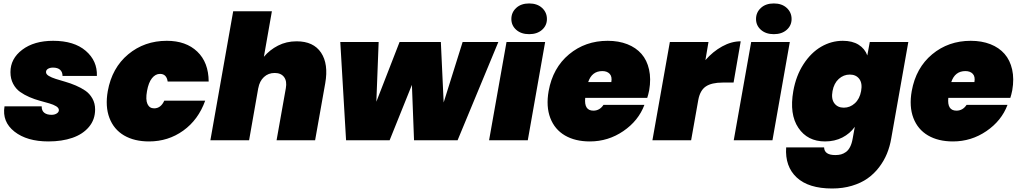

<svg xmlns="http://www.w3.org/2000/svg" viewBox="-20 -805 5849 1102"><path d="M525.9 -176.8Q525.9 -118.7 490.7 -76.7Q455.6 -34.7 395.5 -13.9Q335.4 6.8 257.8 6.8Q134.8 6.8 63 -49.6Q-8.8 -106 5.9 -194.8H219.2Q218.8 -169.9 233.9 -158Q249 -146 275.9 -146Q293.5 -146 305.7 -153.8Q317.9 -161.6 317.9 -172.9Q317.9 -185.5 302.5 -195.1Q287.1 -204.6 262.7 -211.7Q238.3 -218.8 208.5 -226.8Q178.7 -234.9 149.2 -247.6Q119.6 -260.3 95.2 -277.6Q70.8 -294.9 55.4 -324Q40 -353 40 -391.1Q40 -468.3 107.7 -519.5Q175.3 -570.8 285.2 -570.8Q405.3 -570.8 472.2 -513.2Q539.1 -455.6 536.1 -369.1H338.9Q338.9 -391.6 325 -404.3Q311 -417 284.2 -417Q267.1 -417 255.6 -410.2Q244.1 -403.3 244.1 -391.1Q244.1 -378.9 259.8 -369.4Q275.4 -359.9 300 -352.1Q324.7 -344.2 354.7 -335.7Q384.8 -327.1 415 -314.2Q445.3 -301.3 470 -284.4Q494.6 -267.6 510.3 -239.7Q525.9 -211.9 525.9 -176.8Z M598.6 -282.2Q622.6 -415.5 715.8 -493.2Q809.1 -570.8 937.5 -570.8Q1047.4 -570.8 1112.3 -508.8Q1177.2 -446.8 1177.7 -336.9H942.4Q936 -380.9 898.4 -380.9Q872.1 -380.9 852.3 -356.2Q832.5 -331.5 823.7 -282.2Q814.9 -232.9 826.4 -208Q837.9 -183.1 864.7 -183.1Q902.8 -183.1 922.9 -227.1H1157.7Q1118.2 -117.2 1031.7 -55.2Q945.3 6.8 835.4 6.8Q751 6.8 692.1 -27.6Q633.3 -62 608.2 -127.9Q583 -193.8 598.6 -282.2Z M1187.5 0 1318.4 -740.2H1540.5L1494.6 -479Q1527.8 -518.6 1575.7 -543.2Q1623.5 -567.9 1682.6 -567.9Q1779.3 -567.9 1822.8 -502.7Q1866.2 -437.5 1846.7 -327.1L1788.6 0H1567.4L1620.6 -298.8Q1627.9 -339.4 1610.4 -362.8Q1592.8 -386.2 1556.6 -386.2Q1520 -386.2 1494.9 -362.8Q1469.7 -339.4 1462.4 -298.8V-299.8L1409.7 0Z M1966.3 0 1933.1 -564H2153.3L2140.1 -221.2L2273.4 -564H2510.3L2526.4 -216.8L2635.3 -564H2840.3L2606.4 0H2356.4L2344.2 -317.9L2216.3 0Z M2787.1 0 2887.2 -564H3108.9L3009.3 0ZM2915 -695.8Q2915 -733.9 2942.9 -759.5Q2970.7 -785.2 3017.1 -785.2Q3063.5 -785.2 3091.3 -759.5Q3119.1 -733.9 3119.1 -695.8Q3119.1 -658.7 3091.1 -633.8Q3063 -608.9 3017.1 -608.9Q2971.2 -608.9 2943.1 -633.8Q2915 -658.7 2915 -695.8Z M3437 -397Q3377 -397 3356 -334H3488.8Q3494.1 -365.7 3479.2 -381.3Q3464.4 -397 3437 -397ZM3678.7 -203.1Q3644.5 -111.8 3557.6 -52.5Q3470.7 6.8 3365.7 6.8Q3281.2 6.8 3222.4 -27.6Q3163.6 -62 3138.4 -127.9Q3113.3 -193.8 3128.9 -282.2Q3152.8 -415.5 3246.1 -493.2Q3339.4 -570.8 3467.8 -570.8Q3530.8 -570.8 3580.6 -551.3Q3630.4 -531.7 3661.9 -495.6Q3693.4 -459.5 3705.3 -406Q3717.3 -352.5 3706.1 -287.1Q3700.2 -258.8 3694.8 -243.2H3338.9Q3331.5 -169.9 3385.7 -169.9Q3421.9 -169.9 3443.8 -203.1Z M3987.8 -231 3946.8 0H3724.6L3824.7 -564H4046.4L4028.8 -460Q4071.8 -509.3 4125 -538.6Q4178.2 -567.9 4231.4 -567.9L4190.4 -331.1H4127.4Q4064.5 -331.1 4031.2 -308.8Q3998 -286.6 3987.8 -231Z M4191.4 0 4291.5 -564H4513.2L4413.6 0ZM4319.3 -695.8Q4319.3 -733.9 4347.2 -759.5Q4375 -785.2 4421.4 -785.2Q4467.8 -785.2 4495.6 -759.5Q4523.4 -733.9 4523.4 -695.8Q4523.4 -658.7 4495.4 -633.8Q4467.3 -608.9 4421.4 -608.9Q4375.5 -608.9 4347.4 -633.8Q4319.3 -658.7 4319.3 -695.8Z M4533.2 -282.2Q4548.8 -370.6 4592 -437Q4635.3 -503.4 4693.6 -537.1Q4752 -570.8 4817.4 -570.8Q4872.1 -570.8 4908 -548.3Q4943.8 -525.9 4958 -486.8L4972.2 -564H5193.4L5095.2 -9.8Q5087.4 36.1 5070.6 77.1Q5053.7 118.2 5025.4 155.3Q4997.1 192.4 4959.5 219Q4921.9 245.6 4869.9 261.2Q4817.9 276.9 4756.3 276.9Q4620.6 276.9 4552.7 213.6Q4484.9 150.4 4492.2 41H4710Q4711.4 85 4774.4 85Q4793 85 4807.4 81.1Q4821.8 77.1 4835.4 67.4Q4849.1 57.6 4859.1 38.3Q4869.1 19 4874 -9.8L4886.2 -77.1Q4858.4 -38.1 4814.5 -15.6Q4770.5 6.8 4715.3 6.8Q4614.7 6.8 4562.3 -71.3Q4509.8 -149.4 4533.2 -282.2ZM4886.5 -212.2Q4914.1 -237.3 4922.4 -282.2Q4930.7 -327.1 4911.9 -352.1Q4893.1 -377 4857.4 -377Q4821.8 -377 4794.2 -352.1Q4766.6 -327.1 4758.3 -282.2Q4750 -237.3 4768.8 -212.2Q4787.6 -187 4823.2 -187Q4858.9 -187 4886.5 -212.2Z M5521 -397Q5460.9 -397 5439.9 -334H5572.8Q5578.1 -365.7 5563.2 -381.3Q5548.3 -397 5521 -397ZM5762.7 -203.1Q5728.5 -111.8 5641.6 -52.5Q5554.7 6.8 5449.7 6.8Q5365.2 6.8 5306.4 -27.6Q5247.6 -62 5222.4 -127.9Q5197.3 -193.8 5212.9 -282.2Q5236.8 -415.5 5330.1 -493.2Q5423.3 -570.8 5551.8 -570.8Q5614.7 -570.8 5664.6 -551.3Q5714.4 -531.7 5745.8 -495.6Q5777.3 -459.5 5789.3 -406Q5801.3 -352.5 5790 -287.1Q5784.2 -258.8 5778.8 -243.2H5422.9Q5415.5 -169.9 5469.7 -169.9Q5505.9 -169.9 5527.8 -203.1Z"/></svg>

Font: SVN-Poppins Black
Style: Italic
Weight: 900
Italic angle: -10°
Designer: Ninad Kale (Devanagari), Jonny Pinhorn (Latin)
Foundry: Indian Type Foundry
Version: Version 3.002 2017